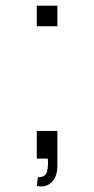

<svg xmlns="http://www.w3.org/2000/svg" viewBox="-20 -560 332 678"><path d="M113.8 65.4Q127 66.4 135 61.3Q143.1 56.2 145.8 46.6Q148.4 37.1 149.2 25.1Q149.9 13.2 148.9 0H109.9V-97.7H182.6V24.9Q182.6 64 162.1 83.7Q141.6 103.5 109.9 96.7ZM109.9 -467.3V-540H182.6V-467.3Z"/></svg>

Font: Manrope Light
Style: Regular
Weight: 300
Designer: Mikhail Sharanda
Foundry: Mikhail Sharanda
Version: Version 4.505;FEAKit 1.0